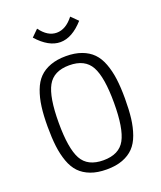

<svg xmlns="http://www.w3.org/2000/svg" viewBox="-151 -920 853 1020"><g transform="rotate(-20 275.5 -410.0)"><path d="M369.1 -824.7 406.7 -787.6Q341.8 -714.8 275.4 -714.8Q209.5 -714.8 144.5 -787.6L182.1 -824.7Q222.7 -768.6 273.9 -768.6Q325.7 -768.6 369.1 -824.7ZM494.1 -316.4Q494.1 -252.4 488.3 -204.6Q482.4 -156.7 467.8 -116Q453.1 -75.2 428.5 -49.6Q403.8 -23.9 365.7 -9.5Q327.6 4.9 275.4 4.9Q223.1 4.9 185.1 -9.5Q147 -23.9 122.3 -49.6Q97.7 -75.2 83 -116Q68.4 -156.7 62.5 -204.6Q56.6 -252.4 56.6 -316.4Q56.6 -379.9 63 -428Q69.3 -476.1 84.5 -516.4Q99.6 -556.6 124.5 -582Q149.4 -607.4 187.3 -621.3Q225.1 -635.3 275.4 -635.3Q325.7 -635.3 363.5 -621.3Q401.4 -607.4 426.3 -582Q451.2 -556.6 466.3 -516.4Q481.4 -476.1 487.8 -428Q494.1 -379.9 494.1 -316.4ZM431.6 -314.9Q431.6 -460 397.7 -521.7Q363.8 -583.5 275.4 -583.5Q187 -583.5 153.1 -521.7Q119.1 -460 119.1 -314.9Q119.1 -170.4 152.8 -108.6Q186.5 -46.9 275.4 -46.9Q364.3 -46.9 397.9 -108.6Q431.6 -170.4 431.6 -314.9Z"/></g></svg>

Font: Anaheim
Style: Regular
Weight: 400
Designer: vernon adams
Foundry: vernon adams
Version: Version 1.002; ttfautohint (v0.93.5-3d13) -l 8 -r 50 -G 200 